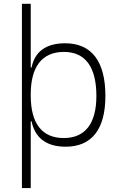

<svg xmlns="http://www.w3.org/2000/svg" viewBox="-20 -752 626 997"><path d="M93.8 224.6H139.6V-122.1H144C160.6 -40.5 215.8 9.8 320.8 9.8C456.5 9.8 527.3 -80.6 527.3 -253.9C527.3 -433.6 455.6 -527.3 317.9 -527.3C220.2 -527.3 160.2 -484.4 144 -401.4H139.6V-732.4H93.8ZM139.6 -255.9V-261.2C139.6 -406.7 198.7 -482.4 312 -482.4C422.9 -482.4 480.5 -404.3 480.5 -253.9C480.5 -110.4 422.4 -35.2 311 -35.2C198.2 -35.2 139.6 -110.8 139.6 -255.9Z"/></svg>

Font: Cascadia Code PL ExtraLight
Style: Regular
Weight: 200
Monospace: yes
Designer: Aaron Bell
Foundry: Saja Typeworks
Version: Version 2404.023